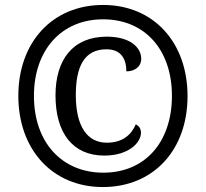

<svg xmlns="http://www.w3.org/2000/svg" viewBox="-20 -745 831 775"><path d="M395 10C600 10 737 -140 737 -357C737 -574 600 -725 396 -725C191 -725 54 -574 54 -358C54 -142 191 10 395 10ZM397 -48C231 -48 117 -169 117 -358C117 -543 228 -667 396 -667C565 -667 674 -544 674 -358C674 -173 567 -48 397 -48ZM401 -117C499 -117 549 -169 549 -209C549 -226 541 -237 528 -243C510 -201 475 -169 411 -169C331 -169 286 -237 286 -361C286 -478 321 -546 410 -546C471 -546 490 -504 490 -457C523 -457 550 -475 550 -508C550 -553 506 -597 411 -597C274 -597 204 -504 204 -360C204 -209 273 -117 401 -117Z"/></svg>

Font: Noto Serif Devanagari SemiCondensed ExtraBold
Style: Regular
Weight: 800
Width: 4
Designer: Universal Thirst, Indian Type Foundry and the Monotype Design Team
Foundry: Monotype Imaging Inc.
Version: Version 2.004